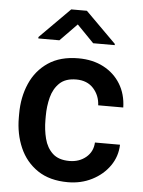

<svg xmlns="http://www.w3.org/2000/svg" viewBox="-54 -793 630 846"><g transform="rotate(5 261.0 -370.0)"><path d="M276.4 -84Q319.8 -84 349.9 -109.1Q379.9 -134.3 381.8 -174.8H492.7Q491.2 -123 462.2 -81.3Q433.1 -39.6 384.8 -14.9Q336.4 9.8 277.8 9.8Q197.3 9.8 144 -26.1Q90.8 -62 64.5 -122.3Q38.1 -182.6 38.1 -255.4V-272.5Q38.1 -345.7 64.5 -406Q90.8 -466.3 144 -502.2Q197.3 -538.1 277.3 -538.1Q340.8 -538.1 388.7 -512.9Q436.5 -487.8 463.9 -443.1Q491.2 -398.4 492.7 -339.4H381.8Q379.9 -382.8 352.1 -413.6Q324.2 -444.3 275.9 -444.3Q228.5 -444.3 202.4 -419.4Q176.3 -394.5 166 -355.2Q155.8 -315.9 155.8 -272.5V-255.4Q155.8 -211.9 165.8 -172.6Q175.8 -133.3 202.1 -108.6Q228.5 -84 276.4 -84ZM295.9 -750 431.2 -615.2V-609.9H335.9L261.2 -686.5L186.5 -609.9H93.3V-616.2L226.6 -750Z"/></g></svg>

Font: Vazirmatn RD FD Medium
Style: Regular
Weight: 500
Designer: Saber Rastikerdar
Foundry: Saber Rastikerdar
Version: Version 33.003